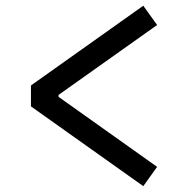

<svg xmlns="http://www.w3.org/2000/svg" viewBox="-20 -658 660 662"><path d="M521.7 -571.8 181.8 -330.7V-324.2L521.7 -82.7L474 -16.2L86.7 -291.2V-363.3L474 -638.3Z"/></svg>

Font: Monaspace Krypton Var ExLight
Style: Regular
Weight: 200
Designer: Riley Cran and the Lettermatic Team
Version: Version 1.200 (Monaspace Krypton Var)